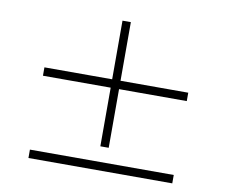

<svg xmlns="http://www.w3.org/2000/svg" viewBox="-83 -892 1166 986"><g transform="rotate(10 500.0 -399.0)"><path d="M521.8 -132.8H478.2V-438.6H125V-482.3H478.2V-788H521.8V-482.3H875V-438.6H521.8ZM125 -53.3H875V-9.6H125Z"/></g></svg>

Font: Noto Serif HK
Style: Regular
Weight: 200
Designer: Ryoko NISHIZUKA 西塚涼子 (kana & ideographs); Frank Grießhammer (Latin, Greek & Cyrillic); Wenlong ZHANG 张文龙 (bopomofo); San
Foundry: Adobe
Version: Version 2.001;hotconv 1.1.0;makeotfexe 2.6.0